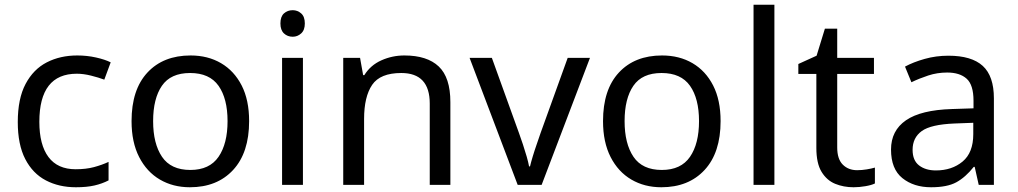

<svg xmlns="http://www.w3.org/2000/svg" viewBox="-20 -780 4294 810"><path d="M300 10Q229 10 173.5 -19Q118 -48 86.5 -109Q55 -170 55 -265Q55 -364 88 -426Q121 -488 177.5 -517Q234 -546 306 -546Q347 -546 385 -537.5Q423 -529 447 -517L420 -444Q396 -453 364 -461Q332 -469 304 -469Q146 -469 146 -266Q146 -169 184.5 -117.5Q223 -66 299 -66Q343 -66 376.5 -75Q410 -84 438 -97V-19Q411 -5 378.5 2.5Q346 10 300 10Z M1031 -269Q1031 -136 963.5 -63Q896 10 781 10Q710 10 654.5 -22.5Q599 -55 567 -117.5Q535 -180 535 -269Q535 -402 602 -474Q669 -546 784 -546Q857 -546 912.5 -513.5Q968 -481 999.5 -419.5Q1031 -358 1031 -269ZM626 -269Q626 -174 663.5 -118.5Q701 -63 783 -63Q864 -63 902 -118.5Q940 -174 940 -269Q940 -364 902 -418Q864 -472 782 -472Q700 -472 663 -418Q626 -364 626 -269Z M1215 -737Q1235 -737 1250.5 -723.5Q1266 -710 1266 -681Q1266 -653 1250.5 -639Q1235 -625 1215 -625Q1193 -625 1178 -639Q1163 -653 1163 -681Q1163 -710 1178 -723.5Q1193 -737 1215 -737ZM1258 -536V0H1170V-536Z M1686 -546Q1782 -546 1831 -499.5Q1880 -453 1880 -349V0H1793V-343Q1793 -472 1673 -472Q1584 -472 1550 -422Q1516 -372 1516 -278V0H1428V-536H1499L1512 -463H1517Q1543 -505 1589 -525.5Q1635 -546 1686 -546Z M2164 0 1961 -536H2055L2169 -220Q2177 -198 2186 -171Q2195 -144 2202 -119.5Q2209 -95 2212 -78H2216Q2220 -95 2227.5 -120Q2235 -145 2244.5 -172Q2254 -199 2261 -220L2375 -536H2469L2265 0Z M3020 -269Q3020 -136 2952.5 -63Q2885 10 2770 10Q2699 10 2643.5 -22.5Q2588 -55 2556 -117.5Q2524 -180 2524 -269Q2524 -402 2591 -474Q2658 -546 2773 -546Q2846 -546 2901.5 -513.5Q2957 -481 2988.5 -419.5Q3020 -358 3020 -269ZM2615 -269Q2615 -174 2652.5 -118.5Q2690 -63 2772 -63Q2853 -63 2891 -118.5Q2929 -174 2929 -269Q2929 -364 2891 -418Q2853 -472 2771 -472Q2689 -472 2652 -418Q2615 -364 2615 -269Z M3247 0H3159V-760H3247Z M3596 -62Q3616 -62 3637 -65.5Q3658 -69 3671 -73V-6Q3657 1 3631 5.5Q3605 10 3581 10Q3539 10 3503.5 -4.5Q3468 -19 3446 -55Q3424 -91 3424 -156V-468H3348V-510L3425 -545L3460 -659H3512V-536H3667V-468H3512V-158Q3512 -109 3535.5 -85.5Q3559 -62 3596 -62Z M3981 -545Q4079 -545 4126 -502Q4173 -459 4173 -365V0H4109L4092 -76H4088Q4053 -32 4014.5 -11Q3976 10 3908 10Q3835 10 3787 -28.5Q3739 -67 3739 -149Q3739 -229 3802 -272.5Q3865 -316 3996 -320L4087 -323V-355Q4087 -422 4058 -448Q4029 -474 3976 -474Q3934 -474 3896 -461.5Q3858 -449 3825 -433L3798 -499Q3833 -518 3881 -531.5Q3929 -545 3981 -545ZM4007 -259Q3907 -255 3868.5 -227Q3830 -199 3830 -148Q3830 -103 3857.5 -82Q3885 -61 3928 -61Q3996 -61 4041 -98.5Q4086 -136 4086 -214V-262Z"/></svg>

Font: Noto Sans Lepcha
Style: Regular
Weight: 400
Designer: Monotype Design Team
Foundry: Monotype Imaging Inc.
Version: Version 2.006; ttfautohint (v1.8.4.7-5d5b)